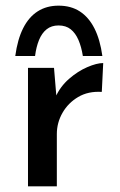

<svg xmlns="http://www.w3.org/2000/svg" viewBox="-20 -659 423 679"><path d="M171 -419 181 -299 176 -315Q193 -353 224 -380Q255 -407 288.5 -421.5Q322 -436 345 -436L340 -334Q292 -337 256.5 -316Q221 -295 201 -260Q181 -225 181 -185V0H79V-419ZM187 -639Q231 -639 262.5 -618.5Q294 -598 314 -558.5Q334 -519 342 -461H273Q268 -493 257.5 -517.5Q247 -542 230 -555.5Q213 -569 187 -569Q162 -569 145 -555.5Q128 -542 118 -517.5Q108 -493 104 -461H34Q42 -520 62 -559.5Q82 -599 113.5 -619Q145 -639 187 -639Z"/></svg>

Font: Josefin Sans Thin Medium
Style: Regular
Weight: 500
Version: Version 2.000